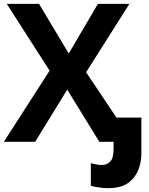

<svg xmlns="http://www.w3.org/2000/svg" viewBox="-20 -734 772 994"><path d="M540 240.2Q514.2 240.2 492.2 236.3Q468.8 233.4 450.2 228V110.8Q473.1 116.2 478.5 117.2Q492.2 120.1 507.8 120.1Q532.2 120.1 550.3 103Q567.9 85.9 567.9 37.1V0H494.1L328.1 -270L162.1 0H0L236.8 -368.2L15.1 -713.9H182.1L335.9 -457L486.8 -713.9H649.9L425.8 -359.9L583 -125H711.9V59.1Q711.9 108.9 694.3 149.9Q676.8 190.4 639.6 215.8Q601.1 240.2 540 240.2Z"/></svg>

Font: Droid Sans Thai
Style: Bold
Weight: 700
Designer: Steve Matteson
Foundry: Ascender Corporation
Version: Version 1.00